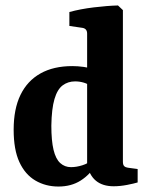

<svg xmlns="http://www.w3.org/2000/svg" viewBox="-20 -675 543 703"><path d="M194 8Q147 8 109.5 -14Q72 -36 51 -81.5Q30 -127 30 -200Q30 -276 55 -327.5Q80 -379 128 -406Q176 -433 245 -433Q265 -433 286.5 -430Q308 -427 320 -422L310 -360Q302 -368 286.5 -372.5Q271 -377 255 -377Q229 -377 209.5 -362.5Q190 -348 179.5 -312.5Q169 -277 168 -215Q168 -160 176 -126.5Q184 -93 200.5 -78Q217 -63 240 -63Q260 -63 282 -70Q304 -77 317 -90L331 -72Q310 -36 275.5 -14Q241 8 194 8ZM430 -638V-83Q430 -71 435 -66.5Q440 -62 448 -61L484 -56V-7Q471 -3 445.5 2Q420 7 396 7Q356 7 331.5 -13Q307 -33 299 -73V-552Q299 -570 282 -573L234 -580V-631Q274 -642 323.5 -648Q373 -654 412 -655Z"/></svg>

Font: Yrsa
Style: Bold
Weight: 700
Version: Version 2.004